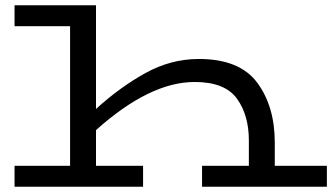

<svg xmlns="http://www.w3.org/2000/svg" viewBox="-20 -706 1266 726"><path d="M1216 -79V0H744V-79H921V-175Q921 -271 875.5 -333.5Q830 -396 716 -396Q546 -396 343 -214V-79H521V0H35V-79H245V-607H35V-686H343V-294Q433 -376 529.5 -429.5Q626 -483 732 -483Q886 -483 952.5 -393.5Q1019 -304 1019 -167V-79Z"/></svg>

Font: BioRhyme Expanded
Style: Regular
Weight: 400
Width: 7
Designer: Aoife Mooney
Foundry: Aoife Mooney Type
Version: Version 1.000